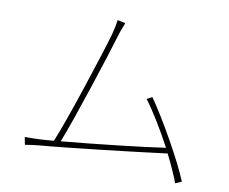

<svg xmlns="http://www.w3.org/2000/svg" viewBox="-80 -814 1115 936"><g transform="rotate(10 478.0 -345.5)"><path d="M873.9 8.2C838.1 -82.7 726.9 -279.8 660.9 -372.9L634.9 -359C674 -307.9 726.2 -221.9 769.2 -141C665.1 -125 421.2 -98 258.2 -83.1C302.2 -191.1 418 -547.9 442.8 -633.9C453.8 -671.9 462 -685.7 468 -704.9L429 -713.1C426.8 -693.9 424 -680 414.1 -639.9C389.2 -550.8 272 -190 225.1 -79.9C177.2 -74.9 130 -73.2 82 -73.2L89.1 -35.9C114 -39.8 133.9 -43 158 -45.1C293 -56.1 643.1 -96.9 782 -115.1C808.9 -61.1 831 -12.1 843 22Z"/></g></svg>

Font: Karasuma Gothic
Style: Thin
Weight: 200
Designer: Rasmus Andersson / Ryoko Ishizuka
Foundry: rsms
Version: Version 1.00